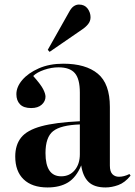

<svg xmlns="http://www.w3.org/2000/svg" viewBox="-20 -810 594 844"><path d="M189 14Q121 14 84 -21.5Q47 -57 47 -122Q47 -173 73 -205.5Q99 -238 161.5 -255Q224 -272 331 -277V-403Q331 -463 309 -488.5Q287 -514 237 -514Q206 -514 174 -503Q142 -492 126 -476Q159 -439 169.5 -418.5Q180 -398 180 -385Q180 -365 163.5 -350Q147 -335 117 -335Q84 -335 68 -351.5Q52 -368 52 -396Q52 -428 78 -458.5Q104 -489 150.5 -509.5Q197 -530 258 -530Q357 -530 410 -486Q463 -442 463 -340V-82Q463 -56 474 -44.5Q485 -33 503 -33Q525 -33 549 -45L554 -38Q529 -7 500 3.5Q471 14 444 14Q394 14 369 -10.5Q344 -35 337 -83Q315 -30 279 -8Q243 14 189 14ZM249 -35Q286 -35 308.5 -62Q331 -89 331 -132V-263Q247 -260 213.5 -233.5Q180 -207 180 -137Q180 -35 249 -35ZM198 -582 190 -591 283 -756Q293 -775 304 -782.5Q315 -790 327 -790Q352 -790 365 -772.5Q378 -755 378 -734Q378 -717 367 -703.5Q356 -690 339 -679Z"/></svg>

Font: Literata 72pt SemiBold
Style: Regular
Weight: 600
Designer: Latin by Veronika Burian and Jose Scaglione. Greek by Irene Vlachou. Cyrillic by Vera Evstafieva.
Foundry: TypeTogether
Version: Version 3.002